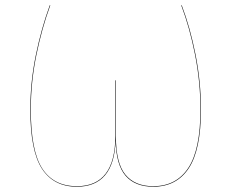

<svg xmlns="http://www.w3.org/2000/svg" viewBox="-20 -700 878 729"><path d="M743 -284Q743 -131 696.5 -61Q650 9 562 9Q493 9 457 -32.5Q421 -74 419 -165Q412 9 272 9Q184 9 139.5 -59Q95 -127 95 -284Q95 -388 116 -490.5Q137 -593 169 -680H171Q139 -593 118 -490.5Q97 -388 97 -284Q97 -127 140.5 -60Q184 7 272 7Q418 7 418 -185V-395H420V-183Q420 -81 456 -37Q492 7 562 7Q649 7 695 -62.5Q741 -132 741 -284Q741 -389 720.5 -492.5Q700 -596 668 -680H670Q702 -596 722.5 -492.5Q743 -389 743 -284Z"/></svg>

Font: FiraGO Two
Style: Regular
Weight: 100
Designer: bBox Type
Foundry: bBox Type GmbH
Version: Version 1.001